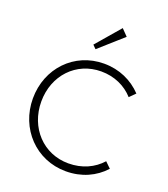

<svg xmlns="http://www.w3.org/2000/svg" viewBox="-166 -1052 1031 1179"><g transform="rotate(20 349.0 -463.0)"><path d="M402 10C505 10 591 -30 652 -97L615 -133C564 -76 490 -41 400 -41C237 -41 115 -170 115 -342C115 -513 236 -641 399 -641C485 -641 559 -607 610 -550L647 -587C585 -652 500 -692 399 -692C205 -692 60 -539 60 -342C60 -145 207 10 402 10ZM296 -779 318 -757 472 -894 431 -936Z"/></g></svg>

Font: MV Cash ExtraLight
Style: Regular
Weight: 200
Designer: Rodrigo Fuenzalida
Foundry: fragTYPE
Version: Version 1.100;Glyphs 3.1.2 (3151)